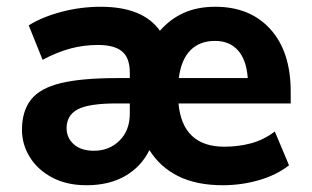

<svg xmlns="http://www.w3.org/2000/svg" viewBox="-20 -537 922 568"><path d="M236 11Q177 11 134 -12Q91 -35 68 -72.5Q45 -110 45 -153Q45 -208 71.5 -242Q98 -276 159.5 -291Q221 -306 327 -306H364V-322Q364 -366 341 -385Q318 -404 270 -404Q228 -404 188.5 -393.5Q149 -383 106 -360L65 -462Q105 -487 162 -502Q219 -517 278 -517Q403 -517 453 -446Q485 -482 525 -499.5Q565 -517 617 -517Q720 -517 780 -450.5Q840 -384 840 -266V-231H508Q520 -103 644 -103Q685 -103 722.5 -113Q760 -123 793 -148L835 -48Q798 -19 746 -4Q694 11 639 11Q562 11 508 -15.5Q454 -42 422 -93Q398 -44 350.5 -16.5Q303 11 236 11ZM616 -416Q571 -416 543.5 -388.5Q516 -361 509 -306H713Q709 -360 684 -388Q659 -416 616 -416ZM258 -91Q303 -91 333.5 -121Q364 -151 364 -201V-231H325Q243 -231 210 -213.5Q177 -196 177 -158Q177 -129 198.5 -110Q220 -91 258 -91Z"/></svg>

Font: Mulish ExtraBold
Style: Regular
Weight: 800
Designer: Vernon Adams
Foundry: Vernon Adams
Version: Version 3.603; ttfautohint (v1.8.3)